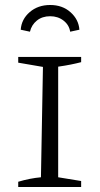

<svg xmlns="http://www.w3.org/2000/svg" viewBox="-20 -749 399 769"><path d="M53 0V-21Q76 -28 99 -32.5Q122 -37 144 -39L152 -481L53 -498V-521H305V-500Q286 -495 263.5 -490.5Q241 -486 213 -482V-39L305 -24V0ZM181 -729Q230 -729 262.5 -700Q295 -671 298 -630L261 -622Q257 -649 234.5 -666.5Q212 -684 181 -684Q149 -684 127.5 -666.5Q106 -649 100 -622L63 -630Q66 -672 99 -700.5Q132 -729 181 -729Z"/></svg>

Font: Piazzolla SC Light
Style: Regular
Weight: 300
Designer: Juan Pablo del Peral
Foundry: Huerta Tipografica
Version: Version 1.330